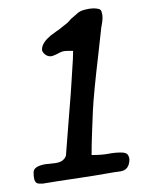

<svg xmlns="http://www.w3.org/2000/svg" viewBox="-20 -755 388 457"><path d="M73 -318Q67 -318 63.5 -323.5Q60 -329 60 -345Q60 -359 87 -364L113 -367Q125 -369 130.5 -374.5Q136 -380 137 -385Q141 -441 145 -489Q149 -537 150 -557Q153 -601 153.5 -614Q154 -627 154 -634Q139 -634 134 -633.5Q129 -633 125 -631Q123 -630 120.5 -629Q118 -628 115 -626Q105 -621 100 -621Q92 -621 86 -626.5Q80 -632 80 -637Q80 -652 97 -667Q101 -671 105.5 -674Q110 -677 115 -681Q120 -684 124 -687.5Q128 -691 132 -694Q142 -701 149 -710L164 -723Q170 -729 182 -732Q194 -735 201 -735H205Q210 -735 215.5 -733.5Q221 -732 222 -726Q223 -723 223.5 -720Q224 -717 224 -713Q224 -707 223 -701Q222 -695 221 -689Q218 -659 213.5 -621Q209 -583 205.5 -547.5Q202 -512 201 -489Q200 -461 199 -436.5Q198 -412 198 -386Q223 -386 238 -389Q253 -392 268 -392Q279 -392 283 -388Q287 -384 288 -376Q288 -350 266 -347Q256 -346 231 -341.5Q206 -337 175.5 -332.5Q145 -328 119 -324Q93 -320 82 -318Z"/></svg>

Font: Fuzzy Bubbles
Style: Regular
Weight: 400
Designer: Robert E. Leuschke
Foundry: Robert E. Leuschke
Version: Version 1.010; ttfautohint (v1.8.3)